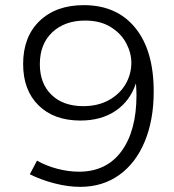

<svg xmlns="http://www.w3.org/2000/svg" viewBox="-20 -723 677 747"><path d="M287 -55Q394 -55 452.5 -134.5Q511 -214 511 -353Q511 -367 509 -399Q486 -330 430 -292Q374 -254 293 -254Q190 -254 130 -313Q70 -372 70 -474Q70 -580 134 -641.5Q198 -703 306 -703Q434 -703 506 -615Q578 -527 578 -367Q578 -256 543 -172Q508 -88 443.5 -42Q379 4 292 4Q245 4 192.5 -9.5Q140 -23 96 -45L124 -98Q159 -78 202.5 -66.5Q246 -55 287 -55ZM135 -473Q135 -398 180.5 -354Q226 -310 304 -310Q361 -310 403.5 -333.5Q446 -357 468.5 -395.5Q491 -434 491 -479Q491 -517 471 -555Q451 -593 410.5 -618Q370 -643 311 -643Q232 -643 183.5 -597.5Q135 -552 135 -473Z"/></svg>

Font: TypoPRO Montserrat
Style: Regular
Weight: 300
Designer: Julieta Ulanovsky
Foundry: Julieta Ulanovsky
Version: Version 6.001